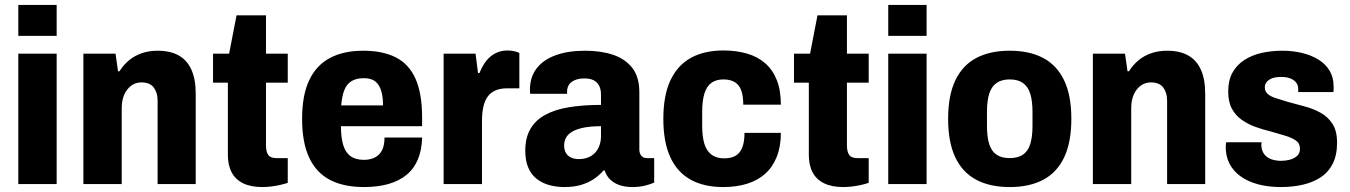

<svg xmlns="http://www.w3.org/2000/svg" viewBox="-20 -744 5455 776"><path d="M54 -599V-724H209V-599ZM54 0V-527H209V0Z M317 0V-527H447L457 -456H463Q480 -483 503 -501.5Q526 -520 554.5 -529.5Q583 -539 617 -539Q668 -539 702 -520Q736 -501 753.5 -462.5Q771 -424 771 -366V0H617V-337Q617 -355 612.5 -368.5Q608 -382 600.5 -391.5Q593 -401 580.5 -406Q568 -411 552 -411Q528 -411 510 -397.5Q492 -384 482 -361Q472 -338 472 -307V0Z M1040 12Q994 12 963 -3Q932 -18 916.5 -47Q901 -76 901 -118V-410H841V-527H906L936 -682H1055V-527H1143V-410H1055V-157Q1055 -131 1064 -118Q1073 -105 1097 -105H1143V-5Q1128 0 1110 4Q1092 8 1073.5 10Q1055 12 1040 12Z M1451 12Q1369 12 1313.5 -17Q1258 -46 1229.5 -107Q1201 -168 1201 -264Q1201 -360 1230 -420.5Q1259 -481 1314 -510Q1369 -539 1448 -539Q1527 -539 1580 -512Q1633 -485 1659.5 -425.5Q1686 -366 1686 -269V-234H1358Q1358 -189 1367 -158.5Q1376 -128 1396.5 -113Q1417 -98 1450 -98Q1471 -98 1487 -104Q1503 -110 1513.5 -121.5Q1524 -133 1529 -149.5Q1534 -166 1534 -188H1686Q1685 -139 1669.5 -101Q1654 -63 1624 -38Q1594 -13 1550.5 -0.5Q1507 12 1451 12ZM1359 -318H1528Q1528 -347 1523 -368Q1518 -389 1508.5 -402.5Q1499 -416 1484.5 -422Q1470 -428 1450 -428Q1420 -428 1400.5 -416Q1381 -404 1371.5 -379.5Q1362 -355 1359 -318Z M1773 0V-527H1902L1912 -449H1918Q1929 -477 1944.5 -497Q1960 -517 1982 -528.5Q2004 -540 2031 -540Q2046 -540 2058.5 -537Q2071 -534 2079 -530V-387H2029Q2002 -387 1982.5 -378.5Q1963 -370 1951 -353.5Q1939 -337 1933.5 -312Q1928 -287 1928 -254V0Z M2261 12Q2230 12 2201.5 4.5Q2173 -3 2150.5 -20Q2128 -37 2115.5 -65.5Q2103 -94 2103 -135Q2103 -187 2123.5 -222.5Q2144 -258 2183 -279.5Q2222 -301 2279 -310.5Q2336 -320 2409 -320V-362Q2409 -382 2402 -396.5Q2395 -411 2380.5 -419Q2366 -427 2342 -427Q2319 -427 2303 -420Q2287 -413 2279.5 -401.5Q2272 -390 2272 -374V-365H2123Q2122 -370 2122 -374Q2122 -378 2122 -383Q2122 -432 2148.5 -467Q2175 -502 2225 -520.5Q2275 -539 2345 -539Q2409 -539 2458 -522.5Q2507 -506 2535.5 -469.5Q2564 -433 2564 -371V-140Q2564 -124 2572 -114.5Q2580 -105 2595 -105H2624V-6Q2611 0 2588 6Q2565 12 2536 12Q2505 12 2482 3.5Q2459 -5 2444.5 -20Q2430 -35 2424 -55H2419Q2403 -36 2381 -21Q2359 -6 2329.5 3Q2300 12 2261 12ZM2320 -101Q2340 -101 2356.5 -107.5Q2373 -114 2384.5 -126Q2396 -138 2402.5 -155.5Q2409 -173 2409 -193V-234Q2359 -234 2325.5 -225Q2292 -216 2276 -199Q2260 -182 2260 -156Q2260 -138 2267.5 -125.5Q2275 -113 2288.5 -107Q2302 -101 2320 -101Z M2903 12Q2825 12 2771 -18Q2717 -48 2689 -109Q2661 -170 2661 -264Q2661 -358 2689.5 -419Q2718 -480 2772 -510Q2826 -540 2904 -540Q2956 -540 2999 -527.5Q3042 -515 3072.5 -488.5Q3103 -462 3119.5 -420.5Q3136 -379 3136 -321H2984Q2984 -357 2975.5 -379.5Q2967 -402 2949 -412.5Q2931 -423 2904 -423Q2874 -423 2855 -409Q2836 -395 2827 -366Q2818 -337 2818 -291V-235Q2818 -193 2826.5 -164Q2835 -135 2855 -119.5Q2875 -104 2907 -104Q2935 -104 2953 -114.5Q2971 -125 2980 -148Q2989 -171 2989 -207H3136Q3136 -152 3119.5 -110.5Q3103 -69 3073 -42Q3043 -15 3000 -1.5Q2957 12 2903 12Z M3388 12Q3342 12 3311 -3Q3280 -18 3264.5 -47Q3249 -76 3249 -118V-410H3189V-527H3254L3284 -682H3403V-527H3491V-410H3403V-157Q3403 -131 3412 -118Q3421 -105 3445 -105H3491V-5Q3476 0 3458 4Q3440 8 3421.5 10Q3403 12 3388 12Z M3570 -599V-724H3725V-599ZM3570 0V-527H3725V0Z M4061 12Q3981 12 3925.5 -17.5Q3870 -47 3841 -108Q3812 -169 3812 -264Q3812 -358 3841 -419Q3870 -480 3925.5 -509.5Q3981 -539 4061 -539Q4141 -539 4196.5 -509.5Q4252 -480 4281 -419Q4310 -358 4310 -264Q4310 -169 4281 -108Q4252 -47 4196.5 -17.5Q4141 12 4061 12ZM4061 -105Q4094 -105 4114.5 -119Q4135 -133 4144 -162Q4153 -191 4153 -235V-291Q4153 -336 4144 -365Q4135 -394 4114.5 -408.5Q4094 -423 4061 -423Q4028 -423 4007.5 -408.5Q3987 -394 3978 -365Q3969 -336 3969 -291V-235Q3969 -191 3978 -162Q3987 -133 4007.5 -119Q4028 -105 4061 -105Z M4397 0V-527H4527L4537 -456H4543Q4560 -483 4583 -501.5Q4606 -520 4634.5 -529.5Q4663 -539 4697 -539Q4748 -539 4782 -520Q4816 -501 4833.5 -462.5Q4851 -424 4851 -366V0H4697V-337Q4697 -355 4692.5 -368.5Q4688 -382 4680.5 -391.5Q4673 -401 4660.5 -406Q4648 -411 4632 -411Q4608 -411 4590 -397.5Q4572 -384 4562 -361Q4552 -338 4552 -307V0Z M5157 12Q5106 12 5065 1Q5024 -10 4994.5 -31Q4965 -52 4949.5 -82Q4934 -112 4934 -150Q4934 -154 4934.5 -159.5Q4935 -165 4936 -169H5079Q5078 -165 5078 -161.5Q5078 -158 5078 -155Q5079 -135 5089.5 -121Q5100 -107 5118 -100.5Q5136 -94 5158 -94Q5176 -94 5193 -98.5Q5210 -103 5222 -113.5Q5234 -124 5234 -143Q5234 -165 5217 -176.5Q5200 -188 5173 -196Q5146 -204 5115 -213Q5085 -220 5054.5 -231Q5024 -242 4999 -259.5Q4974 -277 4959 -304.5Q4944 -332 4944 -374Q4944 -419 4961 -450Q4978 -481 5008.5 -501Q5039 -521 5078.5 -530Q5118 -539 5163 -539Q5205 -539 5242.5 -530Q5280 -521 5309 -503Q5338 -485 5354 -458Q5370 -431 5370 -395Q5370 -389 5370 -382Q5370 -375 5369 -372H5227V-383Q5227 -400 5218 -411Q5209 -422 5194 -427.5Q5179 -433 5159 -433Q5146 -433 5134 -431Q5122 -429 5112.5 -423.5Q5103 -418 5097.5 -410Q5092 -402 5092 -391Q5092 -374 5104.5 -363.5Q5117 -353 5139 -346.5Q5161 -340 5186 -332Q5218 -323 5252.5 -314Q5287 -305 5317 -288.5Q5347 -272 5365.5 -243.5Q5384 -215 5384 -167Q5384 -117 5366.5 -82.5Q5349 -48 5318 -27.5Q5287 -7 5245.5 2.5Q5204 12 5157 12Z"/></svg>

Font: Archivo SemiCondensed ExtraBold
Style: Regular
Weight: 800
Width: 4
Designer: Hector Gatti
Foundry: Omnibus-Type
Version: Version 2.001